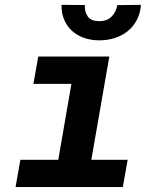

<svg xmlns="http://www.w3.org/2000/svg" viewBox="-20 -757 627 777"><path d="M134.8 -528.3H422.4L349.6 -110.4H496.6L477.1 0H43L62.5 -110.4H215.8L269 -417.5H115.2ZM550.3 -737.3Q547.9 -702.6 533.4 -675.5Q519 -648.4 495.8 -630.1Q472.7 -611.8 442.6 -602.5Q412.6 -593.3 378.9 -593.8Q346.2 -594.2 318.6 -604.2Q291 -614.3 271 -632.6Q251 -650.9 239.7 -677.2Q228.5 -703.6 229 -737.3L323.2 -736.8Q322.3 -708 335.4 -689.9Q348.6 -671.9 380.4 -671.4Q412.1 -670.9 430.7 -689Q449.2 -707 454.6 -736.3Z"/></svg>

Font: Roboto Mono
Style: Bold Italic
Weight: 700
Designer: Google
Version: Version 2.000985; 2015; ttfautohint (v1.3)